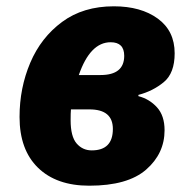

<svg xmlns="http://www.w3.org/2000/svg" viewBox="-20 -579 600 609"><path d="M263 10Q385 10 443.5 -41Q502 -92 502 -166Q502 -212 478 -238.5Q454 -265 419 -274V-278Q465 -290 499.5 -318.5Q534 -347 534 -410Q534 -481 480.5 -520Q427 -559 341 -559Q244 -559 177 -509.5Q110 -460 76 -380Q42 -300 42 -208Q42 -104 100.5 -47Q159 10 263 10ZM230 -341Q266 -445 331 -445Q374 -445 374 -402Q374 -341 299 -341ZM271 -102Q242 -102 223 -124Q204 -146 204 -198Q204 -221 205 -232H264Q338 -232 338 -170Q338 -102 271 -102Z"/></svg>

Font: Noto Sans Display Extra
Style: Italic
Weight: 800
Italic angle: -12°
Designer: Monotype Design Team
Foundry: Monotype Imaging Inc.
Version: Version 1.900